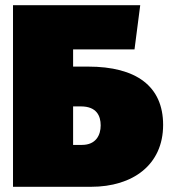

<svg xmlns="http://www.w3.org/2000/svg" viewBox="-20 -718 652 738"><path d="M319 -462H261V-528H497L519 -698H30V0H330C490 0 607 -84 607 -238C607 -387 503 -462 319 -462ZM295 -161H261V-309H291C351 -309 367 -273 367 -236C367 -199 349 -161 295 -161Z"/></svg>

Font: Fira Sans Ultra
Style: Regular
Weight: 950
Designer: Carrois Corporate & Edenspiekermann AG
Foundry: Carrois Corporate GbR & Edenspiekermann AG
Version: Version 4.203;PS 004.203;hotconv 1.0.88;makeotf.lib2.5.64775